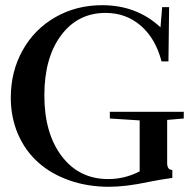

<svg xmlns="http://www.w3.org/2000/svg" viewBox="-20 -696 736 729"><path d="M394 13.2Q312.5 13.2 243.2 -11.2Q173.8 -35.6 124.8 -79.6Q75.7 -123.5 48.3 -186.8Q21 -250 21 -325.2Q21 -424.3 65.7 -504.6Q110.4 -585 189.9 -630.6Q269.5 -676.3 368.2 -676.3Q499 -676.3 589.4 -592.3L595.7 -668.9H622.1L619.6 -462.9H593.3Q570.8 -549.8 514.6 -598.4Q458.5 -647 380.9 -647Q275.4 -647 211.9 -561.8Q148.4 -476.6 148.4 -334Q148.4 -189.9 214.4 -103Q280.3 -16.1 390.6 -16.1Q454.1 -16.1 510.3 -45.4V-238.8L397 -246.1V-271.5H677.7V-246.1L614.7 -240.7V-76.7Q614.7 -50.8 634.3 -50.8V-20.5Q582.5 -13.2 544.9 -5.4Q458 13.2 394 13.2Z"/></svg>

Font: Elstob 18pt Medium
Style: Regular
Weight: 500
Designer: Peter S. Baker
Version: Version 1.015